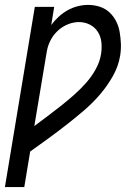

<svg xmlns="http://www.w3.org/2000/svg" viewBox="-48 -548 568 783"><path d="M-28 215 94 -520H173L161 -446Q174 -464 191 -479.5Q208 -495 227.5 -506Q247 -517 268.5 -522.5Q290 -528 311 -528Q336 -528 359 -520.5Q382 -513 398.5 -497.5Q415 -482 425.5 -461.5Q436 -441 440 -417.5Q444 -394 445 -370Q446 -346 442 -321Q435 -278 412.5 -238Q390 -198 360 -163Q330 -128 295 -98Q260 -68 223.5 -39.5Q187 -11 150 16Q113 43 75 70L51 215ZM92 -34Q120 -55 147.5 -75.5Q175 -96 202 -117.5Q229 -139 254.5 -161.5Q280 -184 303 -210Q326 -236 342.5 -266Q359 -296 364 -327Q368 -352 365.5 -375.5Q363 -399 351 -418Q339 -437 318.5 -447.5Q298 -458 274 -458Q251 -458 228 -448.5Q205 -439 187 -422Q169 -405 158 -383.5Q147 -362 143 -339Z"/></svg>

Font: Iosevka SS18
Style: Italic
Weight: 400
Italic angle: -9°
Monospace: yes
Designer: Belleve Invis
Foundry: Belleve Invis
Version: Version 25.1.1; ttfautohint (v1.8.4)